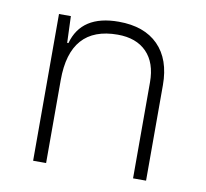

<svg xmlns="http://www.w3.org/2000/svg" viewBox="-64 -597 715 667"><g transform="rotate(10 293.0 -263.5)"><path d="M446.3 0V-338.9Q446.3 -407.7 409.7 -445.1Q373 -482.4 307.6 -482.4Q139.6 -482.4 139.6 -293V0H93.8V-517.6H135.7L139.2 -423.8H143.6Q171.9 -527.3 303.2 -527.3Q393.6 -527.3 442.9 -477.5Q492.2 -427.7 492.2 -336.9V0Z"/></g></svg>

Font: Cascadia Code ExtraLight
Style: Regular
Weight: 200
Monospace: yes
Designer: Aaron Bell
Foundry: Saja Typeworks
Version: Version 2407.024; ttfautohint (v1.8.4)